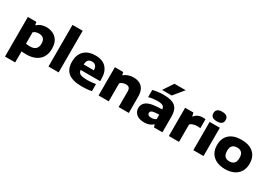

<svg xmlns="http://www.w3.org/2000/svg" viewBox="21 -1908 4522 3227"><g transform="rotate(30 2282.5 -294.0)"><path d="M65 220V-548.5H230L240.5 -493H249Q280 -522 323.5 -539.5Q367 -557 421.5 -557Q493 -557 552.8 -529.2Q612.5 -501.5 648.2 -441.8Q684 -382 684 -286Q684 -144.5 596.5 -67Q509 10.5 355.5 10.5Q330.5 10.5 306.8 9Q283 7.5 262.5 5.5V220ZM341.5 -136.5Q488.5 -136.5 488.5 -272.5Q488.5 -343 455 -372Q421.5 -401 367.5 -401Q339.5 -401 311.8 -392.8Q284 -384.5 262.5 -365.5V-144.5Q278.5 -141 299 -138.8Q319.5 -136.5 341.5 -136.5Z M781.5 0V-808H979V0Z M1435 10.5Q1253 10.5 1167.8 -58Q1082.5 -126.5 1082.5 -272.5Q1082.5 -404 1159 -480.5Q1235.5 -557 1379 -557Q1516.5 -557 1586.8 -479.5Q1657 -402 1657 -266V-221H1277.5Q1281 -188 1298.8 -167.8Q1316.5 -147.5 1356.2 -138.2Q1396 -129 1466 -129Q1501 -129 1541.8 -133Q1582.5 -137 1621 -144V-6.5Q1570 3.5 1523.5 7Q1477 10.5 1435 10.5ZM1376 -439Q1327.5 -439 1303 -411.8Q1278.5 -384.5 1276.5 -326H1474.5Q1471 -439 1376 -439Z M1754 0V-548.5H1915.5L1927.5 -497H1936.5Q2007.5 -557 2117.5 -557Q2183 -557 2233.5 -532Q2284 -507 2312.5 -452.8Q2341 -398.5 2341 -312V0H2143.5V-301.5Q2143.5 -353 2122 -372.8Q2100.5 -392.5 2060.5 -392.5Q2030 -392.5 2001 -381.8Q1972 -371 1951.5 -351V0Z M2644 10.5Q2540.5 10.5 2488.5 -36Q2436.5 -82.5 2436.5 -152Q2436.5 -230 2499 -274.5Q2561.5 -319 2699.5 -326.5L2798 -333Q2794 -379 2762.2 -397.2Q2730.5 -415.5 2658 -415.5Q2623 -415.5 2576.5 -409.8Q2530 -404 2489 -392V-531Q2537.5 -544.5 2592.2 -550.8Q2647 -557 2693 -557Q2798 -557 2864.2 -533.2Q2930.5 -509.5 2961.5 -453.8Q2992.5 -398 2992.5 -301V0H2828.5L2815.5 -49H2806.5Q2777 -18.5 2734.8 -4Q2692.5 10.5 2644 10.5ZM2632.5 -168.5Q2632.5 -145 2650.8 -131Q2669 -117 2707 -117Q2730 -117 2754.2 -123Q2778.5 -129 2798.5 -143V-230.5L2718.5 -225Q2670.5 -221 2651.5 -206.8Q2632.5 -192.5 2632.5 -168.5ZM2631 -614 2760.5 -808H2978L2819 -614Z M3117.5 0V-548.5H3278L3293.5 -484H3302.5Q3327.5 -520 3368.2 -538.2Q3409 -556.5 3458.5 -556.5Q3472.5 -556.5 3485.8 -555.2Q3499 -554 3510 -552V-378.5Q3495 -381.5 3478.2 -382.2Q3461.5 -383 3447 -383Q3412 -383 3374.8 -372.2Q3337.5 -361.5 3315 -338.5V0Z M3593 0V-548.5H3790.5V0ZM3692 -616.5Q3630.5 -616.5 3602 -640.2Q3573.5 -664 3573.5 -709.5Q3573.5 -754.5 3602 -778.5Q3630.5 -802.5 3692 -802.5Q3753.5 -802.5 3782 -778.5Q3810.5 -754.5 3810.5 -709.5Q3810.5 -664 3782 -640.2Q3753.5 -616.5 3692 -616.5Z M4210.5 10.5Q4115 10.5 4043.8 -22.8Q3972.5 -56 3933.2 -119.8Q3894 -183.5 3894 -274Q3894 -409.5 3977.2 -483.2Q4060.5 -557 4210.5 -557Q4360 -557 4443.2 -483.5Q4526.5 -410 4526.5 -274Q4526.5 -184 4487.2 -120.2Q4448 -56.5 4376.8 -23Q4305.5 10.5 4210.5 10.5ZM4210.5 -139Q4268.5 -139 4299.8 -171.2Q4331 -203.5 4331 -274Q4331 -345 4299.8 -376.2Q4268.5 -407.5 4210.5 -407.5Q4152.5 -407.5 4121 -376.2Q4089.5 -345 4089.5 -274.5Q4089.5 -203.5 4121 -171.2Q4152.5 -139 4210.5 -139Z"/></g></svg>

Font: Encode Sans Expanded ExtraBold
Style: Regular
Weight: 800
Width: 7
Designer: Multiple Designers
Foundry: Impallari Type
Version: Version 3.000; ttfautohint (v1.8.3) -l 8 -r 50 -G 200 -x 14 